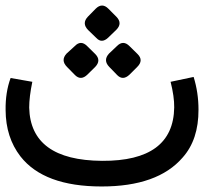

<svg xmlns="http://www.w3.org/2000/svg" viewBox="-53 -675 738 695"><path d="M316.4 -92.8Q574.7 -91.3 577.6 -286.1Q578.1 -325.2 564.5 -378.9L647.9 -396.5Q665.5 -339.8 665.5 -278.3Q666 -169.4 607.9 -104.5Q517.6 0 314.9 0Q106 0 21 -108.9Q-32.2 -177.7 -32.7 -276.4Q-33.7 -340.8 -14.6 -392.6L64 -378.9Q52.7 -324.2 52.7 -285.6Q57.1 -94.7 316.4 -92.8ZM339.6 -643.2 368.3 -614.4Q391.3 -590.9 368.3 -567.4L338.6 -538.7Q315.1 -516.7 295.7 -537.6L265.9 -566.4Q242.4 -590.4 264.9 -614.4L293.1 -643.2Q316.6 -666.7 339.6 -643.2ZM415.9 -507.9 444.6 -479.7Q468.1 -456.7 443.6 -432.6L415.4 -404.4Q391.9 -382.5 371.5 -402.9L342.7 -432.6Q319.2 -456.7 341.7 -481.2L369.9 -507.9Q392.9 -531.4 415.9 -507.9ZM262.8 -507.9 291.5 -479.7Q314.5 -456.7 291.5 -432.6L262.8 -404.4Q239.8 -382.5 218.9 -402.9L189.7 -432.6Q165.6 -456.7 188.1 -481.2L217.4 -507.9Q239.8 -531.4 262.8 -507.9Z"/></svg>

Font: Vazir Code Hack
Style: Code-Hack
Weight: 400
Foundry: DejaVu fonts team - Redesigned by Saber Rastikerdar
Version: Version 1.1.2